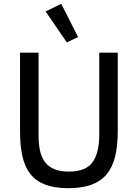

<svg xmlns="http://www.w3.org/2000/svg" viewBox="-20 -974 722 1006"><path d="M182 -698V-267Q182 -219 190 -183Q198 -147 217 -123Q236 -99 266.5 -87Q297 -75 341 -75Q429 -75 464.5 -123.5Q500 -172 500 -267V-698H597V-286Q597 -209 583 -153Q569 -97 538.5 -60.5Q508 -24 458.5 -6Q409 12 338 12Q267 12 218.5 -6Q170 -24 140.5 -60.5Q111 -97 98 -153Q85 -209 85 -286V-698ZM219 -914 301 -954 389 -780 330 -752Z"/></svg>

Font: IBM Plex Sans Arabic Text
Style: Regular
Weight: 450
Designer: Mike Abbink, Paul van der Laan, Pieter van Rosmalen, Wael Morcos, Khajak Apelian
Foundry: Bold Monday
Version: Version 1.2